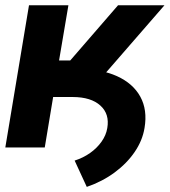

<svg xmlns="http://www.w3.org/2000/svg" viewBox="-22 -566 651 737"><path d="M103.7 -193.6 121.7 -301.6H275.4Q365.3 -301.6 427 -273.7Q488.6 -245.8 516.6 -194.9Q544.5 -144 532.8 -75Q525.1 -26.8 494.9 17.4Q464.7 61.6 417.6 96.3Q370.5 131 311.1 151.4L264.5 50.4Q297.5 39.9 324 21.1Q350.6 2.2 367.9 -22.4Q385.3 -47 389.8 -74.4Q399.2 -128.3 363.3 -160.8Q327.4 -193.4 257.4 -193.6ZM-1.6 0 89.3 -545.9H240.6L204.7 -333.8H247.5L431.2 -545.9H609.4L303.3 -193.6H182L149.8 0Z"/></svg>

Font: Inter Tight
Style: Italic
Weight: 400
Italic angle: -9.39999°
Designer: Rasmus Andersson
Foundry: rsms
Version: Version 3.002